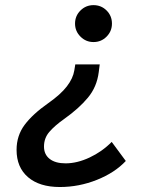

<svg xmlns="http://www.w3.org/2000/svg" viewBox="-20 -547 626 752"><path d="M214.4 185.5Q134.8 185.5 89.8 147Q44.9 108.4 44.9 40Q44.9 -15.6 76.4 -57.9Q107.9 -100.1 168.5 -142.6Q217.8 -177.2 241.9 -208.7Q266.1 -240.2 271 -271L274.9 -294.9H370.6L366.7 -264.2Q359.4 -206.5 324.2 -164.3Q289.1 -122.1 231.4 -81.1Q193.4 -54.2 172.9 -30Q152.3 -5.9 152.3 26.9Q152.3 58.1 174.6 75.4Q196.8 92.8 236.8 92.8Q282.2 92.8 331.1 69.8Q379.9 46.9 417.5 8.8L472.7 83.5Q429.7 129.4 359.4 157.5Q289.1 185.5 214.4 185.5ZM346.2 -382.3Q316.4 -382.3 295.2 -403.6Q273.9 -424.8 273.9 -454.6Q273.9 -484.9 295.2 -505.9Q316.4 -526.9 346.2 -526.9Q376.5 -526.9 397.5 -505.9Q418.5 -484.9 418.5 -454.6Q418.5 -424.8 397.5 -403.6Q376.5 -382.3 346.2 -382.3Z"/></svg>

Font: Cascadia Mono
Style: Italic
Weight: 400
Italic angle: -10°
Monospace: yes
Designer: Aaron Bell
Foundry: Saja Typeworks
Version: Version 2404.023; ttfautohint (v1.8.4)